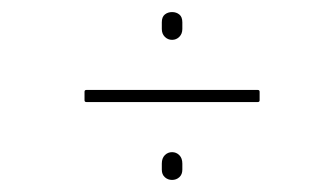

<svg xmlns="http://www.w3.org/2000/svg" viewBox="-20 -460 529 318"><path d="M123 -291Q120 -291 120 -294V-308Q120 -311 123 -311H407Q410 -311 410 -308V-294Q410 -291 407 -291ZM265 -162Q258 -162 253 -166.5Q248 -171 248 -179V-189Q248 -198 253 -203Q258 -208 265 -208Q272 -208 277 -203Q282 -198 282 -189V-179Q282 -171 277 -166.5Q272 -162 265 -162ZM265 -394Q258 -394 253 -399Q248 -404 248 -412V-423Q248 -432 253 -436Q258 -440 265 -440Q272 -440 277 -436Q282 -432 282 -423V-412Q282 -404 277 -399Q272 -394 265 -394Z"/></svg>

Font: Sofia Sans Condensed Thin
Style: Italic
Weight: 250
Italic angle: -9°
Version: Version 4.100